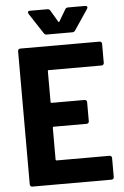

<svg xmlns="http://www.w3.org/2000/svg" viewBox="-59 -928 625 970"><g transform="rotate(-5 253.0 -443.0)"><path d="M349 -767 419 -871C424 -879 420 -886 411 -886H324C318 -886 312 -884 309 -878L274 -819C272 -815 270 -815 268 -819L233 -878C230 -884 224 -886 218 -886H129C123 -886 120 -883 120 -878C120 -876 120 -874 122 -871L190 -767C193 -762 198 -759 204 -759H335C341 -759 346 -762 349 -767ZM479 -591V-688C479 -695 474 -700 467 -700H65C58 -700 53 -695 53 -688V-12C53 -5 58 0 65 0H467C474 0 479 -5 479 -12V-109C479 -116 474 -121 467 -121H199C196 -121 194 -123 194 -126V-287C194 -290 196 -292 199 -292H366C373 -292 378 -297 378 -304V-401C378 -408 373 -413 366 -413H199C196 -413 194 -415 194 -418V-574C194 -577 196 -579 199 -579H467C474 -579 479 -584 479 -591Z"/></g></svg>

Font: Barlow Semi Condensed
Style: Bold
Weight: 700
Width: 4
Designer: Jeremy Tribby
Foundry: Tribby Type
Version: Version 1.422;hotconv 1.0.109;makeotfexe 2.5.65596